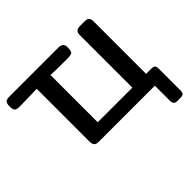

<svg xmlns="http://www.w3.org/2000/svg" viewBox="-195 -950 1400 1400"><g transform="rotate(-45 505.5 -249.5)"><path d="M6 -643Q6 -670 15.5 -682Q25 -694 56 -694H561Q611 -694 611 -649Q611 -647 610.5 -643.5Q610 -640 610 -639Q610 -606 597 -598Q584 -590 550 -590Q430 -590 379 -593V-106H736V-643Q736 -658 738 -667.5Q740 -677 751 -685.5Q762 -694 782 -694H830Q848 -694 858.5 -689.5Q869 -685 873 -675Q877 -665 877.5 -660Q878 -655 878 -644V-106H931Q953 -106 961.5 -98Q970 -90 970 -67V156Q970 180 961 187.5Q952 195 930 195H898Q862 195 862 157V0H284Q256 0 246.5 -12.5Q237 -25 237 -49V-593Q235 -593 199.5 -592Q164 -591 119.5 -590Q75 -589 52 -589Q35 -589 24.5 -594Q14 -599 10.5 -609.5Q7 -620 6.5 -625.5Q6 -631 6 -643Z"/></g></svg>

Font: CMU Sans Serif
Style: Bold
Weight: 700
Version: Version 0.7.0